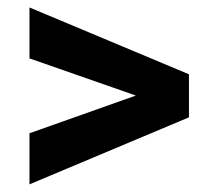

<svg xmlns="http://www.w3.org/2000/svg" viewBox="-20 -558 557 512"><path d="M342.3 -303.2 58.6 -402.3V-538.1L483.9 -359.9V-245.1L58.6 -66.4V-202.6Z"/></svg>

Font: Roboto-o
Style: o-Bold
Weight: 700
Designer: Google
Version: Version 2.134; 2016; ttfautohint (v1.6)